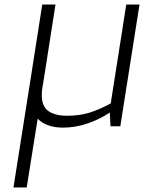

<svg xmlns="http://www.w3.org/2000/svg" viewBox="-20 -553 631 841"><path d="M591 -533 507 0H464L461 -60Q416 -30 363 -12Q310 6 256 6Q184 6 145 -33L97 268H39L117 -226L165 -533H223L175 -226L164 -158Q163 -150 163 -136Q163 -87 192 -66.5Q221 -46 274 -46Q326 -46 368.5 -58.5Q411 -71 465 -100L533 -533Z"/></svg>

Font: Exo Light
Style: Italic
Weight: 300
Italic angle: -9°
Designer: Natanael Gama
Foundry: Natanael Gama
Version: Version 1.500; ttfautohint (v1.6)